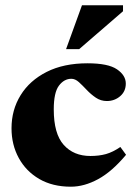

<svg xmlns="http://www.w3.org/2000/svg" viewBox="-20 -690 509 725"><path d="M310.5 -451Q388.5 -451 421.8 -428.2Q455 -405.5 455 -374.5Q455 -345 433.8 -326.8Q412.5 -308.5 383.5 -308.5Q360.5 -308.5 341.8 -321.2Q323 -334 307.5 -350.5Q292 -367 278 -379.8Q264 -392.5 249.5 -392.5Q222 -392.5 202.5 -366.5Q183 -340.5 183 -277Q183 -185 220.5 -143Q258 -101 321.5 -101Q354 -101 380 -108.2Q406 -115.5 434.5 -135L456 -105.5Q403 -42 350.5 -13.5Q298 15 247.5 15Q178.5 15 128.2 -14.2Q78 -43.5 50.8 -93.5Q23.5 -143.5 23.5 -205.5Q23.5 -275 57.8 -330.5Q92 -386 156.2 -418.5Q220.5 -451 310.5 -451ZM229.5 -504.5 289.5 -670H444.5V-647.5L279 -504.5Z"/></svg>

Font: Newsreader 16pt ExtraBold
Style: Regular
Weight: 800
Designer: Hugues Gentile
Foundry: Production Type
Version: Version 1.003; ttfautohint (v1.8.3)